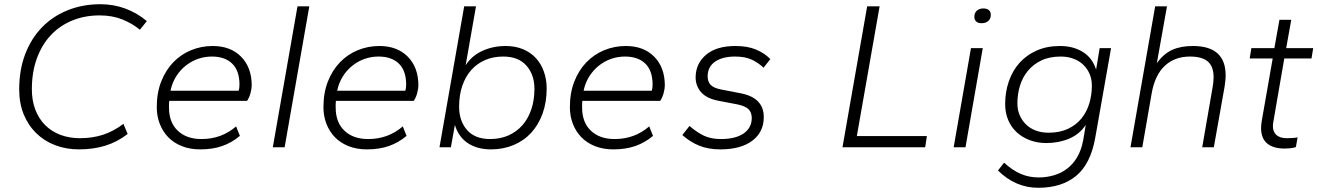

<svg xmlns="http://www.w3.org/2000/svg" viewBox="-20 -698 6248 910"><path d="M355 10Q293 10 241 -10Q189 -30 151 -67.5Q113 -105 92 -157Q71 -209 71 -274Q71 -367 99.5 -441.5Q128 -516 179 -568.5Q230 -621 301 -649.5Q372 -678 456 -678Q519 -678 575 -657Q631 -636 676 -598L643 -557Q607 -587 559.5 -606Q512 -625 452 -625Q382 -625 323 -601Q264 -577 221.5 -532Q179 -487 155 -422Q131 -357 131 -275Q131 -221 147.5 -178Q164 -135 194 -105Q224 -75 266 -59Q308 -43 359 -43Q419 -43 469 -59.5Q519 -76 565 -111L585 -63Q536 -25 479 -7.5Q422 10 355 10Z M929 10Q880 10 841.5 -5.5Q803 -21 777 -48Q751 -75 737 -111.5Q723 -148 723 -190Q723 -258 744 -311.5Q765 -365 801 -402.5Q837 -440 885.5 -460Q934 -480 988 -480Q1073 -480 1123 -429Q1173 -378 1173 -293Q1173 -279 1167.5 -257.5Q1162 -236 1151 -220H782Q781 -212 781 -204Q781 -196 781 -188Q781 -118 822.5 -78.5Q864 -39 935 -39Q1030 -39 1099 -99L1117 -54Q1079 -22 1033.5 -6Q988 10 929 10ZM984 -430Q950 -430 918.5 -419Q887 -408 860.5 -387Q834 -366 815 -336Q796 -306 788 -268H1111Q1115 -279 1115 -297Q1115 -363 1080.5 -396.5Q1046 -430 984 -430Z M1273 0 1390 -668H1446L1329 0Z M1719 10Q1670 10 1631.5 -5.5Q1593 -21 1567 -48Q1541 -75 1527 -111.5Q1513 -148 1513 -190Q1513 -258 1534 -311.5Q1555 -365 1591 -402.5Q1627 -440 1675.5 -460Q1724 -480 1778 -480Q1863 -480 1913 -429Q1963 -378 1963 -293Q1963 -279 1957.5 -257.5Q1952 -236 1941 -220H1572Q1571 -212 1571 -204Q1571 -196 1571 -188Q1571 -118 1612.5 -78.5Q1654 -39 1725 -39Q1820 -39 1889 -99L1907 -54Q1869 -22 1823.5 -6Q1778 10 1719 10ZM1774 -430Q1740 -430 1708.5 -419Q1677 -408 1650.5 -387Q1624 -366 1605 -336Q1586 -306 1578 -268H1901Q1905 -279 1905 -297Q1905 -363 1870.5 -396.5Q1836 -430 1774 -430Z M2307 10Q2242 10 2197.5 -19.5Q2153 -49 2136 -106L2117 0H2063L2180 -668H2236L2187 -389Q2216 -434 2266.5 -457Q2317 -480 2377 -480Q2423 -480 2459.5 -464.5Q2496 -449 2520.5 -422Q2545 -395 2558 -358Q2571 -321 2571 -279Q2571 -213 2551.5 -159.5Q2532 -106 2497.5 -68.5Q2463 -31 2414 -10.5Q2365 10 2307 10ZM2303 -39Q2351 -39 2389.5 -56Q2428 -73 2455.5 -104Q2483 -135 2498 -179Q2513 -223 2513 -277Q2513 -344 2475 -387Q2437 -430 2365 -430Q2318 -430 2279.5 -413.5Q2241 -397 2213.5 -366Q2186 -335 2171 -291Q2156 -247 2156 -192Q2156 -125 2193.5 -82Q2231 -39 2303 -39Z M2887 10Q2838 10 2799.5 -5.5Q2761 -21 2735 -48Q2709 -75 2695 -111.5Q2681 -148 2681 -190Q2681 -258 2702 -311.5Q2723 -365 2759 -402.5Q2795 -440 2843.5 -460Q2892 -480 2946 -480Q3031 -480 3081 -429Q3131 -378 3131 -293Q3131 -279 3125.5 -257.5Q3120 -236 3109 -220H2740Q2739 -212 2739 -204Q2739 -196 2739 -188Q2739 -118 2780.5 -78.5Q2822 -39 2893 -39Q2988 -39 3057 -99L3075 -54Q3037 -22 2991.5 -6Q2946 10 2887 10ZM2942 -430Q2908 -430 2876.5 -419Q2845 -408 2818.5 -387Q2792 -366 2773 -336Q2754 -306 2746 -268H3069Q3073 -279 3073 -297Q3073 -363 3038.5 -396.5Q3004 -430 2942 -430Z M3394 10Q3337 10 3294 -7.5Q3251 -25 3214 -58L3248 -101Q3284 -70 3317 -54.5Q3350 -39 3397 -39Q3466 -39 3504.5 -65.5Q3543 -92 3543 -139Q3543 -164 3528.5 -179.5Q3514 -195 3476 -203L3382 -221Q3328 -232 3302.5 -261.5Q3277 -291 3277 -331Q3277 -396 3326 -438Q3375 -480 3466 -480Q3523 -480 3563.5 -463Q3604 -446 3631 -418L3599 -377Q3574 -401 3542.5 -415.5Q3511 -430 3464 -430Q3405 -430 3369.5 -406Q3334 -382 3334 -336Q3334 -311 3348 -296Q3362 -281 3397 -274L3490 -256Q3600 -235 3600 -143Q3600 -72 3545.5 -31Q3491 10 3394 10Z M3973 0 4090 -668H4149L4041 -53H4373L4365 0Z M4500 0 4582 -470H4638L4556 0ZM4632 -588Q4616 -588 4607 -596Q4598 -604 4598 -618Q4598 -637 4610 -647.5Q4622 -658 4641 -658Q4658 -658 4667 -650Q4676 -642 4676 -628Q4676 -609 4664 -598.5Q4652 -588 4632 -588Z M4939 -20Q4897 -20 4861 -33.5Q4825 -47 4799 -71Q4773 -95 4758.5 -129Q4744 -163 4744 -205Q4744 -262 4761.5 -312.5Q4779 -363 4812 -400Q4845 -437 4893.5 -458.5Q4942 -480 5004 -480Q5067 -480 5112.5 -451.5Q5158 -423 5175 -368L5192 -470H5246L5171 -45Q5149 79 5080.5 135.5Q5012 192 4901 192Q4846 192 4798 171Q4750 150 4710 110L4739 73Q4778 109 4817.5 126Q4857 143 4902 143Q4940 143 4974.5 133Q5009 123 5037 102Q5065 81 5085 47.5Q5105 14 5114 -34L5126 -106Q5097 -62 5047.5 -41Q4998 -20 4939 -20ZM4950 -69Q5003 -69 5042 -87.5Q5081 -106 5106 -137Q5131 -168 5143 -208.5Q5155 -249 5155 -292Q5155 -322 5144.5 -347Q5134 -372 5115 -390.5Q5096 -409 5068.5 -419.5Q5041 -430 5008 -430Q4954 -430 4915.5 -411.5Q4877 -393 4851.5 -362Q4826 -331 4814 -291Q4802 -251 4802 -208Q4802 -178 4812.5 -153Q4823 -128 4842 -109Q4861 -90 4888.5 -79.5Q4916 -69 4950 -69Z M5678 0 5727 -283Q5729 -295 5730.5 -307.5Q5732 -320 5732 -331Q5732 -383 5704.5 -406.5Q5677 -430 5620 -430Q5547 -430 5500 -385.5Q5453 -341 5438 -253L5394 0H5338L5455 -668H5511L5463 -399Q5495 -443 5535.5 -461.5Q5576 -480 5634 -480Q5789 -480 5789 -341Q5789 -328 5787.5 -314.5Q5786 -301 5784 -287L5733 0Z M6067 6Q6015 6 5986 -18Q5957 -42 5957 -91Q5957 -106 5960 -124L6012 -421H5903L5911 -470H6020L6044 -604H6100L6076 -470H6204L6196 -421H6067L6016 -126Q6013 -112 6013 -100Q6013 -74 6029.5 -58.5Q6046 -43 6080 -43Q6093 -43 6107.5 -44Q6122 -45 6130 -47L6122 -1Q6111 3 6096 4.5Q6081 6 6067 6Z"/></svg>

Font: Celebes Light
Style: Italic
Weight: 300
Italic angle: -10°
Designer: Anugrah Pasau
Foundry: Lafontype
Version: Version 1.000; ttfautohint (v1.8.4)